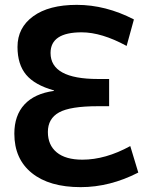

<svg xmlns="http://www.w3.org/2000/svg" viewBox="-20 -760 618 790"><path d="M202 -388Q123 -410 87.5 -452.5Q52 -495 52 -567Q52 -646 116.5 -693Q181 -740 296 -740Q415 -740 531 -680L501 -571Q398 -627 316 -627Q188 -627 188 -542Q188 -435 383 -435H429V-323H383Q269 -323 223 -297.5Q177 -272 177 -217Q177 -163 213.5 -133Q250 -103 319 -103Q414 -103 516 -159L549 -50Q432 10 312 10Q183 10 111 -48Q39 -106 39 -210Q39 -285 80.5 -330Q122 -375 202 -386Z"/></svg>

Font: M PLUS 1p
Style: Bold
Weight: 700
Version: Version 1.062